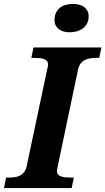

<svg xmlns="http://www.w3.org/2000/svg" viewBox="-43 -955 535 975"><path d="M-22.9 0 -12.2 -53.2H1Q16.6 -53.2 31.5 -55.2Q46.4 -57.1 58.6 -63.5Q70.8 -69.8 79.8 -81.5Q88.9 -93.3 92.8 -112.8L196.8 -604Q198.7 -609.4 200 -616.2Q201.2 -623 201.2 -627Q201.2 -637.7 195.8 -644.5Q190.4 -651.4 180.9 -655Q171.4 -658.7 158 -659.9Q144.5 -661.1 128.9 -661.1H116.2L127 -713.9H472.2L460.9 -661.1H448.2Q431.6 -661.1 416.3 -658.9Q400.9 -656.7 388.2 -650.4Q375.5 -644 366.2 -631.8Q356.9 -619.6 353 -600.1L250 -109.9Q249 -104.5 247.6 -97.7Q246.1 -90.8 246.1 -86.9Q246.1 -76.2 251.5 -69.6Q256.8 -63 266.6 -59.3Q276.4 -55.7 289.8 -54.4Q303.2 -53.2 318.8 -53.2H332L320.8 0ZM312 -791Q295.4 -791 281.2 -794.7Q267.1 -798.3 256.6 -806.2Q246.1 -814 240 -825.7Q233.9 -837.4 233.9 -853Q233.9 -875 241.5 -890.4Q249 -905.8 261.7 -915.8Q274.4 -925.8 291.5 -930.4Q308.6 -935.1 327.1 -935.1Q343.3 -935.1 357.7 -931.6Q372.1 -928.2 383.1 -920.4Q394 -912.6 400.6 -900.6Q407.2 -888.7 407.2 -872.1Q407.2 -851.6 399.2 -836.2Q391.1 -820.8 377.7 -810.8Q364.3 -800.8 347.2 -795.9Q330.1 -791 312 -791Z"/></svg>

Font: Droid Serif
Style: Bold Italic
Weight: 700
Italic angle: -12°
Designer: Monotype Design team
Foundry: Monotype Imaging Inc.
Version: Version 1.03